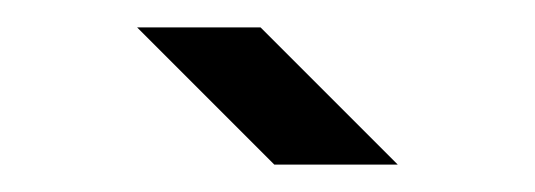

<svg xmlns="http://www.w3.org/2000/svg" viewBox="-20 -990 390 140"><path d="M180 -870H270L170 -970H80Z"/></svg>

Font: Gauge
Style: Regular
Weight: 400
Designer: Daniel Pimley
Foundry: Daniel Pimley
Version: Version 1.004;PS 001.001;hotconv 1.0.56